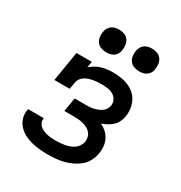

<svg xmlns="http://www.w3.org/2000/svg" viewBox="-176 -876 953 1010"><g transform="rotate(30 300.0 -370.5)"><path d="M258 8Q232 8 207 5.5Q182 3 158 -3Q134 -9 112.5 -20.5Q91 -32 75 -49.5Q59 -67 51.5 -91Q44 -115 49 -141Q49 -142 49.5 -144Q50 -146 50 -147H146Q145 -147 145 -146Q145 -145 145 -144Q143 -132 148 -120Q153 -108 162 -100.5Q171 -93 183 -88Q195 -83 207 -80.5Q219 -78 232 -77Q245 -76 258 -76Q271 -76 285 -77Q299 -78 312.5 -80.5Q326 -83 339.5 -88Q353 -93 365 -101Q377 -109 385 -121.5Q393 -134 396 -147Q398 -161 395 -175Q392 -189 383.5 -199.5Q375 -210 363 -216.5Q351 -223 338 -227Q325 -231 311 -232.5Q297 -234 282 -234H220L234 -318H296Q308 -318 320.5 -318.5Q333 -319 345 -321.5Q357 -324 369 -328.5Q381 -333 392 -340Q403 -347 410 -358.5Q417 -370 419 -382Q422 -400 413.5 -416Q405 -432 389.5 -440.5Q374 -449 356 -451.5Q338 -454 319 -454Q307 -454 295 -453Q283 -452 271 -450Q259 -448 246.5 -444Q234 -440 223 -433.5Q212 -427 204 -416.5Q196 -406 194 -394L186 -349H93L123 -530H216L210 -493Q224 -506 240 -515Q256 -524 273 -529Q290 -534 307.5 -536Q325 -538 342 -538Q366 -538 389.5 -534.5Q413 -531 434.5 -522Q456 -513 473 -498.5Q490 -484 500.5 -463.5Q511 -443 514.5 -419Q518 -395 514 -371Q511 -354 503.5 -337.5Q496 -321 482.5 -308.5Q469 -296 453 -287.5Q437 -279 420 -273Q439 -264 454.5 -250Q470 -236 479.5 -217.5Q489 -199 491.5 -177Q494 -155 490 -133Q486 -109 474.5 -86Q463 -63 443.5 -46.5Q424 -30 400.5 -19Q377 -8 353.5 -2Q330 4 306 6Q282 8 258 8ZM456 -611Q440 -611 424.5 -616.5Q409 -622 399.5 -634.5Q390 -647 387.5 -663.5Q385 -680 388 -697Q390 -708 396 -719Q402 -730 412 -737Q422 -744 433.5 -746.5Q445 -749 456 -749Q473 -749 488 -743.5Q503 -738 512.5 -725.5Q522 -713 524.5 -696.5Q527 -680 524 -663Q523 -652 517 -641Q511 -630 501 -623Q491 -616 479.5 -613.5Q468 -611 456 -611ZM256 -611Q240 -611 224.5 -616.5Q209 -622 199.5 -634.5Q190 -647 187.5 -663.5Q185 -680 188 -697Q190 -708 196 -719Q202 -730 212 -737Q222 -744 233.5 -746.5Q245 -749 256 -749Q273 -749 288 -743.5Q303 -738 312.5 -725.5Q322 -713 324.5 -696.5Q327 -680 324 -663Q323 -652 317 -641Q311 -630 301 -623Q291 -616 279.5 -613.5Q268 -611 256 -611Z"/></g></svg>

Font: Iosevka Curly Slab MdExObl
Style: Regular
Weight: 500
Width: 7
Italic angle: -9°
Monospace: yes
Designer: Belleve Invis
Foundry: Belleve Invis
Version: Version 11.1.0; ttfautohint (v1.8.3)